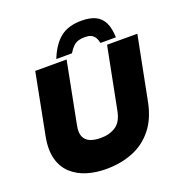

<svg xmlns="http://www.w3.org/2000/svg" viewBox="-156 -1025 1103 1168"><g transform="rotate(-20 396.0 -441.0)"><path d="M333 9Q269 9 212 -8Q155 -25 113.5 -62Q72 -99 55 -159Q38 -219 54 -303L131 -700H334L257 -305Q247 -257 259 -230Q271 -203 299 -191.5Q327 -180 367 -180Q424 -180 464.5 -206.5Q505 -233 518 -303L596 -700H792L711 -288Q691 -186 638.5 -120Q586 -54 508 -22.5Q430 9 333 9ZM276 -724Q310 -809 361.5 -850Q413 -891 499 -891Q554 -891 589 -874Q624 -857 642 -820.5Q660 -784 662 -724H562Q556 -751 545.5 -765Q535 -779 520 -784.5Q505 -790 482 -790Q460 -790 442 -784.5Q424 -779 409 -765Q394 -751 377 -724Z"/></g></svg>

Font: REM ExtraBold
Style: Italic
Weight: 800
Italic angle: -11°
Designer: Octavio Pardo
Foundry: Ashler Design
Version: Version 1.005;gftools[0.9.28]